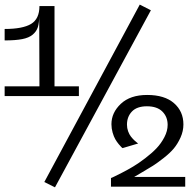

<svg xmlns="http://www.w3.org/2000/svg" viewBox="-20 -804 818 827"><path d="M582 -784.2 629.9 -759.8 216.8 2.9 170.9 -20ZM319.8 -390.1H0V-432.1H149.9L148.9 -735.8Q148.9 -706.1 143.1 -687.3Q137.2 -668.5 120.8 -654.8Q104.5 -641.1 75.4 -635.5Q46.4 -629.9 0 -629.9V-679.2Q77.6 -679.2 113.8 -700.9Q149.9 -722.7 149.9 -777.8H214.8V-432.1H319.8ZM770 -268.1Q770 -239.3 757.6 -211.7Q745.1 -184.1 728.5 -164.3Q711.9 -144.5 684.8 -123.3Q657.7 -102.1 639.2 -90.3Q620.6 -78.6 593 -62.5Q565.4 -46.4 558.1 -42H777.8V0H458V-37.1Q462.9 -39.1 471.7 -43.2Q480.5 -47.4 505.9 -60.3Q531.2 -73.2 554.4 -87.2Q577.6 -101.1 605.7 -122.6Q633.8 -144 654.1 -165.3Q674.3 -186.5 688.2 -213.4Q702.1 -240.2 702.1 -266.1Q702.1 -300.8 679.4 -323.5Q656.7 -346.2 612.8 -346.2Q569.8 -346.2 548.3 -323.7Q526.9 -301.3 526.9 -267.1Q526.9 -252.4 531.7 -238.8Q536.6 -225.1 543.7 -216.1Q550.8 -207 558.1 -200Q565.4 -192.9 570.3 -189.5L575.2 -186L507.8 -166Q505.9 -167.5 502.7 -170.4Q499.5 -173.3 491.2 -183.3Q482.9 -193.4 476.6 -204.3Q470.2 -215.3 465.1 -232.9Q460 -250.5 460 -269Q460 -318.8 500.5 -356.9Q541 -395 613.8 -395Q689 -395 729.5 -359.6Q770 -324.2 770 -268.1Z"/></svg>

Font: Sporting Grotesque
Style: Regular
Weight: 400
Designer: Lucas LE BIHAN
Foundry: Lucas LE BIHAN
Version: Version 2.001;PS 2.1;hotconv 1.0.88;makeotf.lib2.5.647800